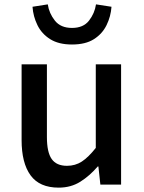

<svg xmlns="http://www.w3.org/2000/svg" viewBox="-20 -846 660 880"><path d="M249 14Q161 14 120 -42.5Q79 -99 79 -204V-551H195V-218Q195 -148 217 -117Q239 -86 287 -86Q325 -86 355 -105.5Q385 -125 419 -168V-551H535V0H440L431 -83H428Q391 -40 348 -13Q305 14 249 14ZM310 -642Q249 -642 210 -666.5Q171 -691 151.5 -731Q132 -771 129 -815L199 -826Q205 -785 231.5 -751.5Q258 -718 310 -718Q362 -718 388 -751.5Q414 -785 420 -826L491 -815Q488 -771 468.5 -731Q449 -691 410.5 -666.5Q372 -642 310 -642Z"/></svg>

Font: Source Han Sans SC Medium
Style: Regular
Weight: 500
Designer: Ryoko NISHIZUKA 西塚涼子 (kana, bopomofo & ideographs); Paul D. Hunt (Latin, Greek & Cyrillic); Sandoll Communications 산돌커뮤니
Foundry: Adobe
Version: Version 2.004;hotconv 1.0.118;makeotfexe 2.5.65603